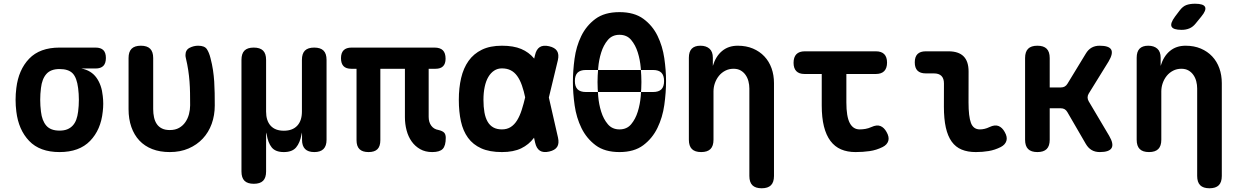

<svg xmlns="http://www.w3.org/2000/svg" viewBox="-20 -805 6640 1029"><path d="M416.4 -437.9Q469.2 -427.4 497.1 -388.3Q525 -349.2 530.7 -291Q533.3 -270 533.3 -249Q533.3 -228 530.7 -207Q520.7 -109.5 462.8 -49.8Q404.9 10 299.1 10Q193.3 10 136.2 -49.8Q79.2 -109.5 67.5 -207Q63.5 -238.5 63.5 -270Q63.5 -301.5 67.5 -333Q79.2 -430.8 136.2 -490.4Q193.3 -550 299.1 -550H491.8Q520.2 -550 533.9 -536.3Q547.5 -522.7 547.5 -494.3Q547.5 -465.9 533.9 -451.9Q520.2 -437.9 491.8 -437.9ZM299.1 -105Q323.2 -105 340.3 -111.9Q357.5 -118.8 369.7 -132Q381.9 -145.1 388.8 -163.9Q395.7 -182.6 398.7 -207Q402.7 -238.5 402.7 -270Q402.7 -301.5 398.7 -333Q391.7 -388.8 369.3 -411.9Q347 -435 299.1 -435Q251.9 -435 228.5 -408.4Q205.1 -381.8 199.5 -333Q195.5 -301.5 195.5 -270Q195.5 -238.5 199.5 -207Q205.1 -158.2 228.2 -131.6Q251.2 -105 299.1 -105Z M669 -494Q669 -527.5 685.2 -543.7Q701.5 -560 735 -560Q768.5 -560 784.8 -543.7Q801 -527.5 801 -494V-220.5Q801 -196.8 805.5 -176.3Q809.9 -155.8 820.1 -140.6Q830.3 -125.3 847.5 -116.7Q864.6 -108 890 -108Q919.4 -108 940 -119.8Q960.7 -131.6 973.7 -150.9Q986.8 -170.1 992.9 -193.6Q999 -217.1 999 -240.5Q999 -275.3 998.5 -306.5Q998 -337.6 995.7 -367.9Q993.4 -398.2 988.8 -428.8Q984.2 -459.5 976 -494Q975 -498.4 974.5 -501.7Q974 -505.1 974 -509.5Q974 -537.3 995.9 -548.6Q1017.9 -560 1042 -560Q1076.2 -560 1088.4 -541.9Q1100.6 -523.8 1108 -494Q1116.9 -460.5 1121.5 -429.3Q1126.1 -398.2 1128.1 -367.5Q1130 -336.9 1130.5 -305.6Q1131 -274.3 1131 -239.8Q1131 -187 1114.6 -141.4Q1098.1 -95.8 1066.8 -62.3Q1035.4 -28.7 990.9 -9.4Q946.4 10 890 10Q836.9 10 795.9 -6Q754.9 -22 726.9 -51.9Q698.9 -81.8 683.9 -124.6Q669 -167.3 669 -219.8Z M1340.3 180Q1306.6 180 1290.3 163.9Q1274.1 147.7 1274.1 114V-484Q1274.1 -517.7 1290.2 -533.9Q1306.3 -550 1339.9 -550Q1373.6 -550 1389.9 -533.9Q1406.1 -517.7 1406.1 -484V-207Q1406.1 -158 1430.5 -131.2Q1455 -104.4 1501.3 -104.4Q1547.7 -104.4 1572.9 -131.2Q1598.1 -158 1598.1 -207V-484Q1598.1 -517.7 1614.2 -533.9Q1630.3 -550 1663.9 -550Q1697.6 -550 1713.9 -533.9Q1730.1 -517.7 1730.1 -484V-55.7Q1730.1 -22.9 1713.7 -6.4Q1697.3 10 1664.4 10Q1631.5 10 1615.1 -6.4Q1598.7 -22.9 1598.7 -55.7V-85Q1598.7 -95 1598.3 -95Q1598 -95 1596 -85Q1588 -40 1567 -15Q1546 10 1501.1 10Q1456.3 10 1436.2 -15Q1416.2 -40 1409.2 -85Q1406.8 -95 1406.5 -95Q1406.1 -95 1406.1 -85V114Q1406.1 147.7 1390 163.9Q1373.9 180 1340.3 180Z M2296.2 10Q2259.4 10 2231.9 -5.6Q2204.5 -21.1 2186.2 -46.9Q2167.9 -72.6 2159 -106.6Q2150.1 -140.5 2150.1 -177.3V-436.4H2018.4V-53.6Q2018.4 -21.1 2003 -5.6Q1987.6 10 1955.1 10Q1922.6 10 1906.7 -5.6Q1890.8 -21.1 1890.8 -53.6V-436.4H1862.9Q1834.5 -436.4 1821 -450.6Q1807.5 -464.8 1807.5 -493.2Q1807.5 -521.6 1821.7 -535.8Q1835.9 -550 1864.3 -550H2308.4Q2338.9 -550 2353.5 -535.4Q2368 -520.9 2368 -490.4Q2368 -463.4 2354.5 -449.9Q2341 -436.4 2314 -436.4H2277.4V-179Q2277.4 -150.2 2291.2 -131.5Q2304.9 -112.7 2329.1 -108.6Q2351.5 -103.4 2360.3 -94.1Q2369 -84.8 2369 -66.6Q2369 -24 2352.8 -7Q2336.6 10 2296.2 10Z M2970.5 -67.7Q2977.6 -36.3 2966.1 -18.1Q2954.6 0.2 2923.2 7.3Q2891.8 14.4 2873.4 2.5Q2855 -9.3 2847.9 -40.7L2796 -277.3Q2787.7 -317.3 2777.1 -347.4Q2766.5 -377.6 2751.7 -397.9Q2737 -418.2 2717.1 -428.3Q2697.2 -438.5 2670 -438.5Q2646.7 -438.5 2628.4 -426.5Q2610.1 -414.5 2597.2 -392.7Q2584.3 -371 2577.7 -339.7Q2571 -308.5 2571 -270H2439Q2439 -334 2451.4 -387Q2463.8 -440 2491.1 -478.5Q2518.4 -517 2562.4 -538.5Q2606.4 -560 2670 -560Q2732.1 -560 2773.3 -542.6Q2814.4 -525.1 2841.5 -492.7Q2868.6 -460.2 2885.5 -413.8Q2902.4 -367.3 2915.4 -309.3ZM2847.2 -509.3Q2854.3 -540.7 2872.7 -552.5Q2891.1 -564.4 2922.5 -557.3Q2953.9 -550.2 2965.4 -531.9Q2976.9 -513.7 2969.8 -482.3L2915.4 -257Q2901.4 -199 2884.5 -150Q2867.6 -101 2841 -65.5Q2814.4 -30 2773.3 -10Q2732.1 10 2670 10Q2603.6 10 2559.2 -10Q2514.9 -30 2488.3 -66.5Q2461.7 -103 2450.3 -154.5Q2439 -206 2439 -270H2571Q2571 -232.2 2576.3 -202.6Q2581.6 -173 2593.4 -152.8Q2605.1 -132.5 2624.1 -122Q2643 -111.5 2670 -111.5Q2697.2 -111.5 2717.1 -124.2Q2737 -136.9 2751.4 -160.3Q2765.8 -183.6 2776.2 -216.3Q2786.7 -249 2796 -289Z M3120 -311.9H3480Q3510.2 -311.9 3524.6 -326.3Q3539 -340.7 3539 -370.8Q3539 -400.9 3524.6 -415.4Q3510.2 -429.9 3480 -429.9H3120Q3089.8 -429.9 3075.4 -415.5Q3061 -401.1 3061 -371Q3061 -340.9 3075.4 -326.4Q3089.8 -311.9 3120 -311.9ZM3300 -111.5Q3339.6 -111.5 3362.6 -139.2Q3385.7 -166.8 3398 -206.4Q3410.4 -246 3414 -289.6Q3417.6 -333.1 3417.6 -365.6Q3417.6 -397.8 3414 -441.4Q3410.4 -485 3398 -524.2Q3385.7 -563.5 3362.6 -591Q3339.6 -618.5 3300 -618.5Q3261.1 -618.5 3237.7 -590.8Q3214.3 -563.2 3202 -523.6Q3189.6 -484 3186 -440.7Q3182.4 -397.5 3182.4 -365.3Q3182.4 -332.8 3186 -289.4Q3189.6 -246 3202 -206.4Q3214.3 -166.8 3237.7 -139.2Q3261.1 -111.5 3300 -111.5ZM3300 10Q3220.8 10 3172.2 -26.5Q3123.6 -63 3096.3 -118.6Q3069.1 -174.3 3059.7 -240.3Q3050.4 -306.3 3050.4 -365.6Q3050.4 -424.3 3059.2 -490.1Q3068.1 -556 3095 -611.5Q3121.9 -667 3170.8 -703.5Q3219.8 -740 3300 -740Q3379.2 -740 3428.2 -704Q3477.1 -668 3504 -612.9Q3530.9 -557.7 3540.3 -492.7Q3549.6 -427.7 3549.6 -370.1Q3549.6 -309.4 3540.3 -242.6Q3530.9 -175.7 3503.5 -119.4Q3476.1 -63 3427.3 -26.5Q3378.5 10 3300 10Z M3803.9 -56Q3803.9 -22.5 3787.7 -6.3Q3771.4 10 3737.9 10Q3704.4 10 3688.1 -6.3Q3671.9 -22.5 3671.9 -56V-495.4Q3671.9 -528.2 3687.4 -544.1Q3703 -560 3733.7 -560Q3764.4 -560 3782.4 -544.1Q3800.4 -528.2 3800.4 -495.4V-451.8Q3815.8 -503.3 3849.8 -531.6Q3883.8 -560 3933.9 -560Q3979.5 -560 4015.5 -544.7Q4051.4 -529.5 4076.6 -502.7Q4101.8 -476 4115 -439.2Q4128.1 -402.5 4128.1 -359.5V138Q4128.1 171.5 4111.9 187.8Q4095.6 204 4062.1 204Q4028.6 204 4012.3 187.8Q3996.1 171.5 3996.1 138V-330.7Q3996.1 -350.4 3991.2 -369.3Q3986.3 -388.3 3975.9 -403.1Q3965.6 -418 3949.8 -427.2Q3934 -436.5 3911.2 -436.5Q3887 -436.5 3867 -426.1Q3846.9 -415.7 3833 -398.5Q3819.1 -381.3 3811.5 -359.6Q3803.9 -337.9 3803.9 -315.3Z M4674.1 -530Q4703.9 -530 4719 -514.7Q4734 -499.4 4734 -469.6Q4734 -439.8 4719 -424.1Q4703.9 -408.5 4674.1 -408.5H4291.5Q4262.4 -408.5 4247.7 -423.8Q4233 -439.1 4233 -468.2Q4233 -498.7 4248 -514.3Q4263.1 -530 4293.6 -530ZM4650.5 -124.3Q4678.9 -137.4 4698.6 -129.5Q4718.3 -121.5 4731.4 -97.6Q4746.9 -70.6 4740.7 -49.9Q4734.4 -29.2 4710.5 -17.1Q4677 -0.4 4640.9 4.8Q4604.9 10 4565 10Q4521.3 10 4487.6 -4.4Q4453.9 -18.8 4430.8 -49.5Q4407.7 -80.2 4395.8 -127.5Q4384 -174.8 4384 -239.9V-530H4516V-256.2Q4516 -180.7 4534 -146.1Q4552 -111.5 4587 -111.5Q4602.8 -111.5 4618.3 -114.2Q4633.8 -116.8 4650.5 -124.3Z M5170.7 -256.2Q5170.7 -180.7 5183.7 -146.1Q5196.7 -111.5 5231.7 -111.5Q5243.8 -111.5 5256.6 -114.5Q5269.4 -117.4 5283.7 -124.3Q5312.1 -137.7 5331.8 -129.6Q5351.5 -121.5 5364.6 -97.6Q5380.1 -70.6 5373.7 -50.1Q5367.3 -29.5 5343.7 -17.1Q5311.7 -1 5278.6 4.5Q5245.6 10 5209.7 10Q5166 10 5133.8 -3.4Q5101.6 -16.7 5080.5 -46Q5059.4 -75.3 5049 -121.6Q5038.7 -167.8 5038.7 -232.9L5039 -357.6Q5039 -384.6 5025.5 -398.1Q5012 -411.6 4985 -411.6H4941.8Q4912 -411.6 4897.3 -426.3Q4882.6 -441 4882.6 -470.8Q4882.6 -500.6 4897.3 -515.3Q4912 -530 4941.8 -530H5063Q5117.3 -530 5144.2 -503.1Q5171 -476.3 5171 -422Z M5539.8 10Q5506.3 10 5490 -6.3Q5473.8 -22.5 5473.8 -56V-494Q5473.8 -527.5 5490 -543.7Q5506.3 -560 5539.8 -560Q5573.3 -560 5589.6 -543.7Q5605.8 -527.5 5605.8 -494V-336.3H5665.6Q5677.7 -336.3 5686.4 -341.4Q5695.1 -346.4 5701.1 -356.5L5799 -517.3Q5811.8 -539 5830.2 -549.5Q5848.6 -560 5873.3 -560Q5923.7 -560 5935.3 -539.1Q5946.8 -518.3 5921.2 -475.3L5814.8 -303.3Q5808.8 -293.2 5808.8 -282.9Q5808.8 -272.7 5814.5 -262.6L5924.5 -77Q5950.1 -33.3 5937.4 -11.7Q5924.7 10 5874.3 10Q5848.9 10 5830.5 -0.9Q5812.1 -11.7 5799.3 -33.7L5700.4 -204.2Q5694.7 -214.3 5686 -219.5Q5677.3 -224.7 5665.2 -224.7H5605.8V-56Q5605.8 -22.5 5589.6 -6.3Q5573.3 10 5539.8 10Z M6203.9 -56Q6203.9 -22.5 6187.7 -6.3Q6171.4 10 6137.9 10Q6104.4 10 6088.1 -6.3Q6071.9 -22.5 6071.9 -56V-495.4Q6071.9 -528.2 6087.4 -544.1Q6103 -560 6133.7 -560Q6164.4 -560 6182.4 -544.1Q6200.4 -528.2 6200.4 -495.4V-451.8Q6215.8 -503.3 6249.8 -531.6Q6283.8 -560 6333.9 -560Q6379.5 -560 6415.5 -544.7Q6451.4 -529.5 6476.6 -502.7Q6501.8 -476 6515 -439.2Q6528.1 -402.5 6528.1 -359.5V138Q6528.1 171.5 6511.9 187.8Q6495.6 204 6462.1 204Q6428.6 204 6412.3 187.8Q6396.1 171.5 6396.1 138V-330.7Q6396.1 -350.4 6391.2 -369.3Q6386.3 -388.3 6375.9 -403.1Q6365.6 -418 6349.8 -427.2Q6334 -436.5 6311.2 -436.5Q6287 -436.5 6267 -426.1Q6246.9 -415.7 6233 -398.5Q6219.1 -381.3 6211.5 -359.6Q6203.9 -337.9 6203.9 -315.3ZM6388 -679.1Q6373.1 -660.5 6354.5 -652.8Q6335.9 -645 6312.9 -645Q6267.6 -645 6259 -662.3Q6250.4 -679.5 6277.4 -716L6302.3 -748.9Q6319.3 -771.3 6338.6 -778.1Q6357.9 -785 6384.7 -785Q6430.6 -785 6438.5 -767.4Q6446.4 -749.9 6417.7 -715.5Z"/></svg>

Font: Maple Mono
Style: Regular
Weight: 400
Monospace: yes
Designer: subframe7536
Version: Version 7.300